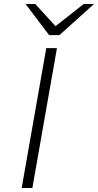

<svg xmlns="http://www.w3.org/2000/svg" viewBox="-20 -941 490 961"><path d="M88.5 0 211.5 -700H265L142 0ZM226 -765 108 -921H156.5L258 -810L399 -921H450.5L277 -765Z"/></svg>

Font: Overpass ExtraLight
Style: Italic
Weight: 250
Italic angle: -10°
Designer: Delve Withrington, Dave Bailey, Thomas Jockin
Foundry: Delve Fonts LLC
Version: Version 4.000